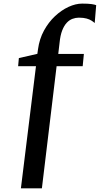

<svg xmlns="http://www.w3.org/2000/svg" viewBox="-20 -844 540 1038"><path d="M185.5 -578Q193 -633.5 217.8 -678.8Q242.5 -724 277.2 -756.5Q312 -789 350.5 -806.8Q389 -824.5 424 -824.5Q458 -824.5 475.8 -821.8Q493.5 -819 500 -816L492 -719.5Q485.5 -725.5 475.2 -732.2Q465 -739 448.2 -743.8Q431.5 -748.5 406 -748.5Q389 -748.5 372 -742.2Q355 -736 340.8 -720.8Q326.5 -705.5 316.2 -679.2Q306 -653 302 -612.5L295 -552.5H433.5L427 -486H286L206.5 174H93L174.5 -486H78L82 -530L182 -553Z"/></svg>

Font: Merriweather 48pt SemiBold
Style: Italic
Weight: 600
Italic angle: -7.8°
Designer: Eben Sorkin
Foundry: Eben Sorkin
Version: Version 2.101